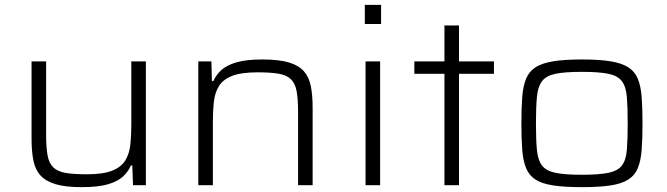

<svg xmlns="http://www.w3.org/2000/svg" viewBox="-20 -763 2748 791"><path d="M317 8Q250 8 209.5 -4Q169 -16 147 -40Q125 -64 117.5 -102Q110 -140 110 -192V-510H170V-209Q170 -155 176 -122.5Q182 -90 200 -73Q218 -56 251 -50.5Q284 -45 338 -45Q405 -45 442.5 -60Q480 -75 496.5 -102.5Q513 -130 517 -167Q521 -204 521 -247V-510H581V0H528L525 -81H519Q509 -57 487.5 -36.5Q466 -16 425.5 -4Q385 8 317 8Z M797 0V-510H851L853 -429H859Q870 -454 891.5 -474Q913 -494 953.5 -506Q994 -518 1061 -518Q1128 -518 1169 -506Q1210 -494 1231.5 -470Q1253 -446 1260.5 -408.5Q1268 -371 1268 -318V0H1208V-301Q1208 -355 1202 -387.5Q1196 -420 1178 -437Q1160 -454 1127 -459.5Q1094 -465 1041 -465Q973 -465 935.5 -450Q898 -435 881.5 -407.5Q865 -380 861 -343.5Q857 -307 857 -263V0Z M1483 -664V-743H1550V-664ZM1486 0V-510H1546V0Z M1811 0V-459H1687V-510H1811V-658H1871V-510H2015V-459H1871V0Z M2377 8Q2306 8 2259.5 1Q2213 -6 2186.5 -23Q2160 -40 2147.5 -70Q2135 -100 2131.5 -145.5Q2128 -191 2128 -254Q2128 -318 2131.5 -363.5Q2135 -409 2147.5 -439Q2160 -469 2186.5 -486Q2213 -503 2259.5 -510.5Q2306 -518 2377 -518Q2449 -518 2495 -510.5Q2541 -503 2568 -486Q2595 -469 2607.5 -439Q2620 -409 2623.5 -363.5Q2627 -318 2627 -254Q2627 -191 2623.5 -145.5Q2620 -100 2607.5 -70Q2595 -40 2568 -23Q2541 -6 2495 1Q2449 8 2377 8ZM2377 -43Q2448 -43 2486.5 -51Q2525 -59 2542 -81Q2559 -103 2562.5 -145Q2566 -187 2566 -254Q2566 -322 2562.5 -364Q2559 -406 2542 -428.5Q2525 -451 2486.5 -459Q2448 -467 2377 -467Q2307 -467 2268.5 -459Q2230 -451 2213 -428.5Q2196 -406 2192 -364Q2188 -322 2188 -254Q2188 -187 2192 -145Q2196 -103 2213 -81Q2230 -59 2268.5 -51Q2307 -43 2377 -43Z"/></svg>

Font: Saira Expanded Light
Style: Regular
Weight: 300
Width: 7
Designer: Hector Gatti with collaboration of the Omnibus-Type team
Foundry: Omnibus-Type
Version: Version 1.101